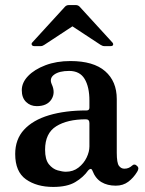

<svg xmlns="http://www.w3.org/2000/svg" viewBox="-20 -726 572 758"><path d="M190 12Q125 12 82.5 -18Q40 -48 40 -118Q40 -176 75 -214Q110 -252 173.5 -271Q237 -290 322 -290Q333 -290 333 -301V-329Q333 -383 314 -414.5Q295 -446 253 -446Q214 -446 194 -431.5Q174 -417 184 -394Q200 -360 183 -333.5Q166 -307 125 -307Q100 -307 83 -323.5Q66 -340 66 -370Q66 -400 91 -426Q116 -452 159.5 -468.5Q203 -485 258 -485Q349 -485 395 -445Q441 -405 441 -335V-123Q441 -83 449.5 -71.5Q458 -60 471 -60Q481 -60 488.5 -63.5Q496 -67 500 -71Q511 -82 522 -70Q527 -65 526 -59Q525 -53 521 -47Q507 -24 486.5 -8.5Q466 7 437 7Q404 7 380.5 -7Q357 -21 345 -52Q342 -60 337 -59Q332 -58 328 -53Q309 -26 277 -7Q245 12 190 12ZM240 -48Q269 -48 290 -64.5Q311 -81 322 -104Q333 -127 333 -148V-240Q333 -255 319 -255Q246 -255 202 -227.5Q158 -200 158 -135Q158 -96 173 -77.5Q188 -59 207.5 -53.5Q227 -48 240 -48ZM115 -544Q108 -544 105.5 -549Q103 -554 108 -559L237 -700Q243 -706 252 -706H279Q288 -706 294 -700L423 -559Q428 -554 426.5 -549Q425 -544 417 -544H391Q387 -544 384 -545.5Q381 -547 377 -549L266 -622L155 -549Q151 -547 148.5 -545.5Q146 -544 141 -544Z"/></svg>

Font: Zen Old Mincho Black
Style: Regular
Weight: 900
Designer: Yoshimichi Ohira
Foundry: Positype
Version: Version 1.001